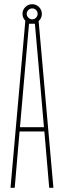

<svg xmlns="http://www.w3.org/2000/svg" viewBox="-20 -893 294 913"><path d="M30 0 101 -800H163L234 0H214L191 -268H73L50 0ZM75 -288H189L174 -462L146 -780H118L90 -461ZM133 -781Q114 -781 100.5 -794.5Q87 -808 87 -827Q87 -846 100.5 -859.5Q114 -873 133 -873Q152 -873 165.5 -859.5Q179 -846 179 -827Q179 -808 165.5 -794.5Q152 -781 133 -781ZM107 -827Q107 -817 115 -809Q123 -801 133 -801Q144 -801 151.5 -809Q159 -817 159 -827Q159 -838 151.5 -845.5Q144 -853 133 -853Q123 -853 115 -845.5Q107 -838 107 -827Z"/></svg>

Font: Big Shoulders Display Thin
Style: Regular
Weight: 100
Designer: Patric King
Foundry: XO Type Co
Version: Version 1.000; ttfautohint (v1.8.2)